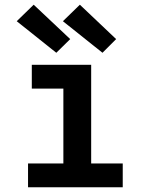

<svg xmlns="http://www.w3.org/2000/svg" viewBox="-20 -795 640 815"><path d="M99 0V-101H249V-419H115V-520H367V-101H501V0ZM415 -571 247 -705 319 -775 473 -629ZM219 -571 51 -705 123 -775 278 -629Z"/></svg>

Font: Iosevka HT Extended
Style: Bold
Weight: 700
Width: 7
Monospace: yes
Designer: Belleve Invis
Foundry: Belleve Invis
Version: Version 32.3.0; ttfautohint (v1.8.4)